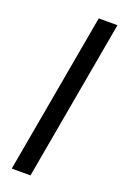

<svg xmlns="http://www.w3.org/2000/svg" viewBox="-142 -764 520 809"><g transform="rotate(20 118.5 -360.0)"><path d="M25 0 153 -720H237L109 0Z"/></g></svg>

Font: DM Sans 17pt
Style: Italic
Weight: 400
Italic angle: -10°
Version: Version 4.004;gftools[0.9.30]